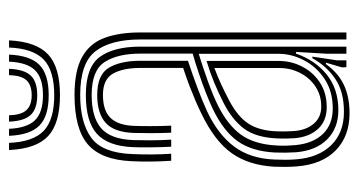

<svg xmlns="http://www.w3.org/2000/svg" viewBox="-206 -588 801 429"><g transform="rotate(-90 194.5 -373.5)"><path d="M320.8 0V-460.8Q320.8 -526.2 294.6 -560.5Q268.5 -594.8 196.8 -594.8Q135 -594.8 101.2 -570.1Q67.5 -545.5 64.8 -479.5Q63.8 -456.5 63.9 -435.2Q64 -414 65.5 -391.5H49.8Q48.2 -416.5 48 -437Q47.8 -457.5 48.8 -480Q51.8 -548 86.5 -577.8Q121.2 -607.5 196.8 -607.5Q251.8 -607.5 282.1 -590.2Q312.5 -573 324.5 -540.1Q336.5 -507.2 336.5 -460.8V0ZM166.8 -30.5Q204.8 -30.5 232.1 -48.5Q259.5 -66.5 274.1 -94.4Q288.8 -122.2 288.8 -151.8V-330Q257.8 -320.5 226.1 -309Q194.5 -297.5 172.8 -286.8Q129.8 -265.2 108.4 -236Q87 -206.8 84 -157.5Q83.2 -144.8 83.5 -135Q83.8 -125.2 84.8 -113.5Q88.5 -74.8 109.6 -52.6Q130.8 -30.5 166.8 -30.5ZM169.5 -44Q138.8 -44 120.9 -63.5Q103 -83 100.2 -115.5Q99.5 -124.8 99.4 -135Q99.2 -145.2 99.8 -155.8Q102 -202.5 121.6 -228.8Q141.2 -255 178.5 -274.2Q202.8 -286.5 225 -295.6Q247.2 -304.8 272.8 -312.5V-150.8Q272.8 -123.2 260.2 -98.9Q247.8 -74.5 224.6 -59.2Q201.5 -44 169.5 -44ZM171 -56.2Q196.2 -56.2 215.6 -69.1Q235 -82 246 -103.4Q257 -124.8 257 -149.5V-295Q238.5 -288 221.2 -280.1Q204 -272.2 185 -262.2Q148.5 -243 132.8 -219Q117 -195 115.5 -155Q115.2 -145.2 115.4 -135.5Q115.5 -125.8 116.2 -116.8Q118.2 -90 132.5 -73.1Q146.8 -56.2 171 -56.2ZM156 7Q105 7 73.4 -23.5Q41.8 -54 37.2 -110.5Q36.2 -123.5 36.1 -135.6Q36 -147.8 36.5 -161.2Q39.8 -218.5 66.9 -256.5Q94 -294.5 154.8 -323.8Q169.5 -331 184.6 -337.5Q199.8 -344 217.5 -350.8Q235.2 -357.5 257.2 -364.8V-460.8Q257.2 -499 244.5 -521.5Q231.8 -544 196.8 -544Q162 -544 145.6 -527.1Q129.2 -510.2 127.8 -475.2Q127.2 -462 127.2 -438.9Q127.2 -415.8 128.2 -391.5H112.5Q111.5 -414 111.5 -437.4Q111.5 -460.8 112 -476Q113.8 -519.8 134.9 -538.2Q156 -556.8 196.8 -556.8Q242.2 -556.8 257.8 -530.5Q273.2 -504.2 273.2 -460.8V-354Q242 -343.8 212.2 -332.6Q182.5 -321.5 160.8 -311.5Q108.2 -286.8 81.4 -250.6Q54.5 -214.5 52.5 -160.2Q52 -148 52 -136.1Q52 -124.2 53 -111.8Q57 -62 84.8 -33.8Q112.5 -5.5 159.5 -5.5Q203.8 -5.5 232.2 -24.5Q260.8 -43.5 279 -76H282.5L274.2 -21.2V0H258.8L258.5 -10.2L269 -45.8H265.8Q245.8 -18 219 -5.5Q192.2 7 156 7ZM289 0V-44.8L293 -112.5H289.2Q274.2 -69.5 242.2 -43.8Q210.2 -18 162.8 -18Q122.8 -18 97.6 -43Q72.5 -68 68.8 -112.5Q68 -124.8 67.9 -135.6Q67.8 -146.5 68.2 -159.2Q70.8 -211.5 93.9 -243.5Q117 -275.5 167 -299.2Q181.8 -306.2 202 -314.1Q222.2 -322 244.8 -329.6Q267.2 -337.2 289.2 -343.5V-460.8Q289.2 -510.8 270.5 -540Q251.8 -569.2 196.8 -569.2Q147 -569.2 122.5 -548Q98 -526.8 96 -476.5Q95.5 -461.5 95.5 -438.2Q95.5 -415 97 -391.5H81.2Q80 -413.5 79.8 -437Q79.5 -460.5 80.2 -476.8Q82.5 -532.5 109.9 -557.4Q137.2 -582.2 196.8 -582.2Q259 -582.2 281.9 -550.9Q304.8 -519.5 304.8 -460.8V0ZM196.2 -640Q133.2 -640 104.9 -666.5Q76.5 -693 73.8 -753.8H89.8Q92 -699.8 116.8 -676.2Q141.5 -652.8 196.2 -652.8Q251 -652.8 275.8 -676.2Q300.5 -699.8 302.8 -753.8H318.8Q315.8 -693 287.4 -666.5Q259 -640 196.2 -640ZM196.2 -665.2Q149.5 -665.2 128.5 -685.9Q107.5 -706.5 105.5 -753.8H121.2Q123 -713.5 140.4 -695.8Q157.8 -678 196.2 -678Q234.8 -678 252.1 -695.8Q269.5 -713.5 271.2 -753.8H287Q285 -706.5 264 -685.9Q243 -665.2 196.2 -665.2ZM196.2 -690.8Q166 -690.8 152.2 -705.4Q138.5 -720 137.2 -753.8H151.5Q152 -726.8 162.9 -715Q173.8 -703.2 196.2 -703.2Q219 -703.2 229.8 -715Q240.5 -726.8 241 -753.8H255.2Q254 -720 240.2 -705.4Q226.5 -690.8 196.2 -690.8Z"/></g></svg>

Font: Big Shoulders Inline Text Thin
Style: Regular
Weight: 400
Version: Version 2.002